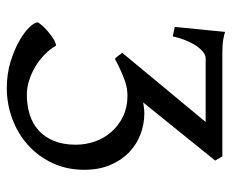

<svg xmlns="http://www.w3.org/2000/svg" viewBox="-78 -584 678 561"><g transform="rotate(90 260.5 -304.0)"><path d="M476.6 -211.9Q476.6 -160.2 456.8 -118.4Q437 -76.7 404.1 -47.1Q371.1 -17.6 327.9 -1.5Q284.7 14.6 238.3 14.6Q196.3 14.6 160.9 3.7Q125.5 -7.3 99.9 -22Q74.2 -36.6 60.1 -51.5Q45.9 -66.4 45.9 -74.7Q45.9 -77.6 52.7 -85.9Q59.6 -94.2 69.8 -103.3Q80.1 -112.3 91.8 -120.1Q103.5 -127.9 113.8 -129.4Q124 -111.3 140.1 -95.7Q156.2 -80.1 175.5 -68.6Q194.8 -57.1 215.8 -50.5Q236.8 -43.9 257.3 -43.9Q288.1 -43.9 314.9 -52.2Q341.8 -60.5 361.3 -78.1Q380.9 -95.7 392.1 -122.8Q403.3 -149.9 403.3 -187Q403.3 -216.3 393.6 -243.7Q383.8 -271 365.2 -291.7Q346.7 -312.5 320.3 -325.2Q293.9 -337.9 260.7 -337.9Q238.8 -337.9 219.2 -331.3Q199.7 -324.7 176.3 -313.5L152.3 -301.3L151.4 -302.2Q147.9 -305.2 143.1 -311.5Q138.2 -317.9 135.7 -321.8L135.3 -322.8V-323.2L135.7 -323.7L336.9 -566.4H150.4Q142.6 -566.4 133.5 -559.8Q124.5 -553.2 115.7 -540.8Q106.9 -528.3 99.4 -510.5Q91.8 -492.7 86.9 -470.2L59.1 -476.1L73.7 -623Q84 -620.1 93 -618.4Q102.1 -616.7 111.6 -616Q121.1 -615.2 132.3 -615.2H437.5L449.7 -594.2L279.8 -383.8Q288.1 -385.3 295.9 -386.2Q303.7 -387.2 311.5 -387.2Q343.3 -387.2 373 -376Q402.8 -364.7 425.8 -342.5Q448.7 -320.3 462.6 -287.6Q476.6 -254.9 476.6 -211.9Z"/></g></svg>

Font: Gentium Kaktovik
Style: Regular
Weight: 400
Designer: J. Victor Gaultney and Annie Olsen
Foundry: SIL International
Version: Version 1.102; 2013; Maintenance release